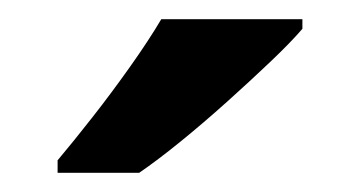

<svg xmlns="http://www.w3.org/2000/svg" viewBox="-20 -786 375 200"><path d="M295 -756Q283 -742 262 -722Q241 -702 216.5 -680Q192 -658 168 -638.5Q144 -619 125 -606H40V-619Q56 -638 76 -663.5Q96 -689 115.5 -716.5Q135 -744 148 -766H295Z"/></svg>

Font: Noto Sans NKo Unjoined SemiBold
Style: Regular
Weight: 600
Designer: Monotype Design Team
Foundry: Monotype Imaging Inc.
Version: Version 2.004